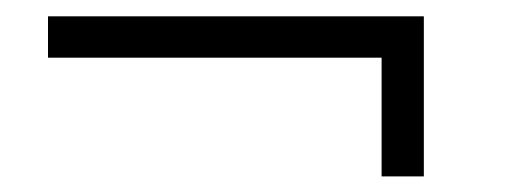

<svg xmlns="http://www.w3.org/2000/svg" viewBox="-20 -410 647 240"><path d="M457 -189.5V-337.9H40V-389.6H509.8V-189.5Z"/></svg>

Font: Padauk Book
Style: Bold
Weight: 700
Designer: Debbi Hosken, Becca Hirsbrunner Spalinger
Foundry: SIL International
Version: Version 5.000